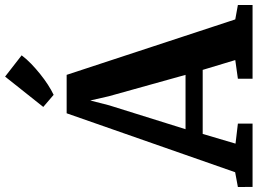

<svg xmlns="http://www.w3.org/2000/svg" viewBox="-166 -884 1035 772"><g transform="rotate(-90 352.0 -497.5)"><path d="M46 -70 283 -747.5H437.5L660.5 -69.5L718.5 -59V0H422V-59L497 -69.5L457.5 -200.5H200L161 -68.5L241.5 -59V0H-13L-13.5 -59ZM437.5 -269.5 351.5 -578 334.5 -652.5 315 -576.5 219 -269.5ZM357 -800 308.5 -841.5 430.5 -995 516 -928.5Q501.5 -909 481.8 -890Q462 -871 440.5 -853.8Q419 -836.5 397.8 -822.8Q376.5 -809 357.5 -800Z"/></g></svg>

Font: Merriweather 20pt
Style: Bold
Weight: 700
Version: Version 2.100